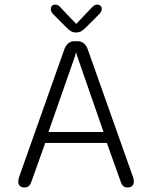

<svg xmlns="http://www.w3.org/2000/svg" viewBox="-20 -801 659 830"><path d="M84.5 9.5Q74 9.5 66.5 3.2Q59 -3 59 -16Q59 -20 60 -25.2Q61 -30.5 63 -37L257.5 -586Q263 -603 274.5 -613Q286 -623 301.5 -623H315Q331.5 -623 343 -613Q354.5 -603 360 -586L554.5 -37Q557 -30.5 557.8 -25.2Q558.5 -20 558.5 -16Q558.5 -3 551 3.2Q543.5 9.5 532 9.5Q517.5 9.5 510.5 1Q503.5 -7.5 498 -26L442 -183H175.5L119.5 -26Q114 -7.5 106.8 1Q99.5 9.5 84.5 9.5ZM189.5 -230.5H427.5L314 -557.5Q312.5 -562.5 311.2 -567.2Q310 -572 308.5 -576Q308 -572 306.8 -567.2Q305.5 -562.5 304 -557.5ZM408.5 -739.5 352.5 -683.5Q341 -672 331.5 -666.2Q322 -660.5 309 -660.5Q296.5 -660.5 286.8 -666.2Q277 -672 266 -683.5L210 -739.5Q199.5 -750.5 199.5 -762Q199.5 -770.5 204.8 -775.8Q210 -781 218.5 -781Q227.5 -781 233.5 -776.5Q239.5 -772 247.5 -762.5L309.5 -697.5L371 -762.5Q379 -771 385.2 -776Q391.5 -781 400 -781Q409 -781 414.5 -775.8Q420 -770.5 420 -763Q420 -758 417.5 -752Q415 -746 408.5 -739.5Z"/></svg>

Font: Sono Monospace Light
Style: Regular
Weight: 300
Version: Version 2.112